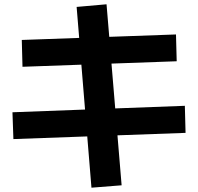

<svg xmlns="http://www.w3.org/2000/svg" viewBox="-20 -831 920 891"><path d="M404.4 40 335.6 -798.9 474.4 -811.1 544.4 28.9ZM42.2 -185.6 37.8 -310 837.8 -340 841.1 -214.4ZM84.4 -521.1 81.1 -645.6 796.7 -671.1 800 -546.7Z"/></svg>

Font: Paperlogy 7 Bold
Style: Regular
Weight: 700
Designer: redesigned by Lee Juim, glyphs from Gmarket Sans & Montserrat
Foundry: PT&
Version: Version 1.001